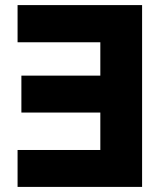

<svg xmlns="http://www.w3.org/2000/svg" viewBox="-20 -734 640 754"><path d="M538 0V-714H49V-568H374V-437H64V-292H374V-145H49V0Z"/></svg>

Font: Noto Sans Mono Extra
Style: Regular
Weight: 800
Designer: Monotype Design Team
Foundry: Monotype Imaging Inc.
Version: Version 1.900